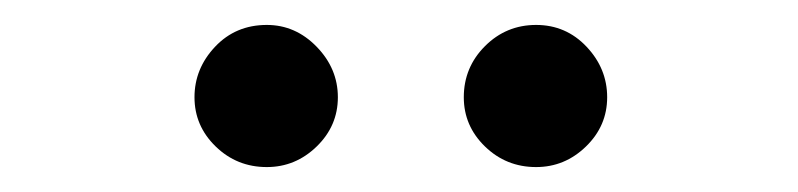

<svg xmlns="http://www.w3.org/2000/svg" viewBox="-20 -691 640 154"><path d="M194 -557Q170 -557 153 -573.5Q136 -590 136 -613Q136 -636 152.5 -653.5Q169 -671 194 -671Q217 -671 234 -653.5Q251 -636 251 -613Q251 -590 234 -573.5Q217 -557 194 -557ZM410 -557Q386 -557 369 -573.5Q352 -590 352 -613Q352 -637 369 -654Q386 -671 410 -671Q434 -671 450.5 -653.5Q467 -636 467 -613Q467 -590 450 -573.5Q433 -557 410 -557Z"/></svg>

Font: Inconsolata Expanded Medium
Style: Regular
Weight: 500
Width: 7
Monospace: yes
Designer: Raph Levien, Cyreal, Brenton Simpson
Foundry: Raph Levien, Cyreal, Google
Version: Version 3.001; ttfautohint (v1.8.2.53-6de2)